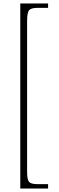

<svg xmlns="http://www.w3.org/2000/svg" viewBox="-20 -819 336 1098"><path d="M96 -799H255V-774H194Q158 -774 146.5 -760.5Q135 -747 135 -698V165Q135 209 146.5 221.5Q158 234 194 234H255V259H96Z"/></svg>

Font: Noto Serif Sinhala Condensed ExtraLight
Style: Regular
Weight: 200
Width: 3
Designer: Jelle Bosma - Monotype Design Team
Foundry: Monotype Imaging Inc.
Version: Version 2.007; ttfautohint (v1.8.4.7-5d5b)